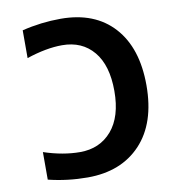

<svg xmlns="http://www.w3.org/2000/svg" viewBox="-84 -814 802 898"><g transform="rotate(-10 317.5 -364.5)"><path d="M249 -618.2Q173.8 -618.2 80.1 -586.9V-718.8Q170.9 -741.2 263.7 -741.2Q425.8 -741.2 515.6 -642.1Q605.5 -543 605.5 -365.2Q605.5 -185.5 512.7 -86.9Q419.9 11.7 260.7 11.7Q165 11.7 74.2 -10.7V-141.6Q165 -111.3 246.1 -111.3Q339.8 -111.3 396.5 -177.2Q453.1 -243.2 453.1 -365.2Q453.1 -487.3 398.4 -552.7Q343.8 -618.2 249 -618.2Z"/></g></svg>

Font: Gen Shin Gothic Bold
Style: Bold
Weight: 700
Designer: [Source Han Sans]
Ryoko NISHIZUKA  (kana & ideographs); Paul D. Hunt (Latin, Greek & Cyrillic); Wenlong ZHANG  (bopomofo
Version: Version 1.002.20150607